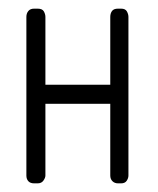

<svg xmlns="http://www.w3.org/2000/svg" viewBox="-20 -424 366 444"><path d="M260 0H253Q245 0 240 -5Q235 -10 235 -18V-184H85V-18Q85 -13 80.5 -6.5Q76 0 67 0H59Q50 0 45.5 -5Q41 -10 41 -18V-385Q41 -393 45.5 -398.5Q50 -404 59 -404H67Q78 -404 81.5 -397.5Q85 -391 85 -385V-228H235V-385Q235 -393 239 -398.5Q243 -404 253 -404H260Q270 -404 273.5 -397.5Q277 -391 277 -385V-18Q277 -12 273 -6Q269 0 260 0Z"/></svg>

Font: Chathura
Style: Bold
Weight: 700
Designer: Appaji Ambarisha Darbha
Foundry: Aditya Fonts
Version: Version 1.001 2016